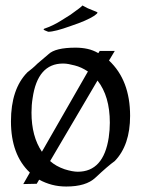

<svg xmlns="http://www.w3.org/2000/svg" viewBox="-20 -666 515 701"><path d="M222 15Q194 15 169.5 8.5Q145 2 123 -10L114 5L65 6L89 -36Q20 -101 20 -223Q20 -341 80 -402Q88 -408 97.5 -416Q107 -424 117 -434L157 -468Q182 -492 256 -492Q279 -492 299.5 -487.5Q320 -483 339 -472L344 -480H399L378 -445Q455 -373 455 -243Q455 -136 399 -78Q375 -61 328 -17Q294 15 222 15ZM133 -112 301 -405Q277 -421 253 -427Q241 -430 231 -432Q221 -434 210 -434Q117 -434 99 -307Q97 -295 96 -282Q95 -269 95 -255Q95 -168 133 -112ZM264 -39Q358 -39 377 -164Q379 -178 380 -191.5Q381 -205 381 -218Q381 -315 336 -372L163 -78Q184 -59 216 -48Q245 -39 264 -39ZM156 -550Q139 -556 139 -559Q139 -559 141 -561Q173 -572 201 -589.5Q229 -607 237 -612Q278 -641 281 -646Q302 -634 317 -629Q336 -622 336 -620Q336 -617 325 -609Q298 -591 238 -571Q180 -550 156 -550Z"/></svg>

Font: Luxurious Roman
Style: Regular
Weight: 400
Designer: Robert E. Leuschke
Foundry: Robert E. Leuschke
Version: Version 1.010; ttfautohint (v1.8.3)